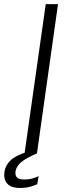

<svg xmlns="http://www.w3.org/2000/svg" viewBox="-51 -743 340 930"><path d="M68 0 170.5 -723H230L128 0ZM47 167.5Q2 167.5 -16.2 146Q-34.5 124.5 -29.5 90Q-25.5 59 -1 34.8Q23.5 10.5 82 -8L127.5 0Q78 21.5 53.2 41.2Q28.5 61 24 87.5Q22 107 31.5 116.8Q41 126.5 66.5 126.5Q89.5 126.5 108.2 120.8Q127 115 136 110L129.5 149Q117.5 155.5 95 161.5Q72.5 167.5 47 167.5Z"/></svg>

Font: Public Sans ExtraLight
Style: Italic
Weight: 200
Italic angle: -8°
Designer: The Public Sans project authors (U.S. Web Design System). Libre Franklin designed by Pablo Impallari and Rodrigo Fuenzal
Version: Version 1.007; ttfautohint (v1.8.1) -l 8 -r 50 -G 200 -x 14 